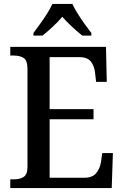

<svg xmlns="http://www.w3.org/2000/svg" viewBox="-20 -951 627 971"><path d="M32 0V-44H52Q81 -44 100 -56.5Q119 -69 119 -108V-601Q119 -646 99.5 -658Q80 -670 51 -670H32V-714H516L520 -537H466L461 -581Q458 -615 440.5 -638.5Q423 -662 382 -662H231V-399H453V-348H231V-52H406Q448 -52 467 -76Q486 -100 491 -133L497 -177H551L545 0ZM149 -784Q163 -803 182 -829Q201 -855 218 -882Q235 -909 245 -931H346Q356 -909 373 -882Q390 -855 408.5 -829Q427 -803 442 -784V-771H396Q372 -790 344 -816Q316 -842 295 -866Q274 -841 246.5 -815.5Q219 -790 195 -771H149Z"/></svg>

Font: Noto Serif Khmer SemiCondensed Medium
Style: Regular
Weight: 500
Width: 4
Designer: Danh Hong and the Monotype Design Team
Foundry: Monotype Imaging Inc.
Version: Version 2.004; ttfautohint (v1.8.4.7-5d5b)